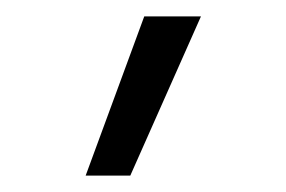

<svg xmlns="http://www.w3.org/2000/svg" viewBox="-20 -810 349 234"><path d="M84.4 -596 155.8 -790H224.9L138.8 -596Z"/></svg>

Font: Georama ExtraCondensed Thin
Style: Regular
Weight: 100
Width: 2
Designer: Jean-Baptiste Levee
Foundry: Production Type
Version: Version 1.001